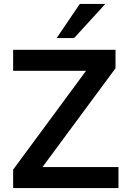

<svg xmlns="http://www.w3.org/2000/svg" viewBox="-20 -959 645 979"><path d="M47 0V-94L449 -639V-598H47V-705H569V-611L167 -67V-107H584V0ZM269 -765 387 -939H517L358 -765Z"/></svg>

Font: Nunito Sans 12pt ExtraLight 12pt
Style: Bold
Weight: 700
Version: Version 3.101;gftools[0.9.27]